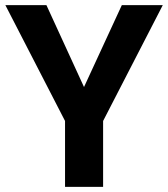

<svg xmlns="http://www.w3.org/2000/svg" viewBox="-20 -731 658 751"><path d="M308.6 -390.6 456.5 -710.9H616.7L383.3 -257.8V0H234.4V-257.8L1 -710.9H161.6Z"/></svg>

Font: Roboto
Style: Bold
Weight: 700
Designer: Google
Version: Version 2.134; 2016; ttfautohint (v1.6)